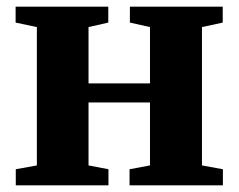

<svg xmlns="http://www.w3.org/2000/svg" viewBox="-20 -558 718 578"><path d="M27.5 0V-48.5L91 -60V-476.5L27 -490V-538H306V-490L246.5 -476.5V-307H431.5V-476.5L371 -490V-538H650.5V-490L588 -476.5V-60L651 -48.5V0H370V-48.5L431.5 -60V-249.5H246.5V-60L306.5 -48.5V0Z"/></svg>

Font: Merriweather 60pt ExtraBold
Style: Regular
Weight: 800
Version: Version 2.100